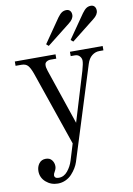

<svg xmlns="http://www.w3.org/2000/svg" viewBox="-100 -746 729 1050"><g transform="rotate(-10 265.0 -221.0)"><path d="M505.9 -456.1V-432.1H482.9Q460.9 -432.1 442.1 -417.5Q423.3 -402.8 414.1 -373L252 143.1Q246.6 159.7 236.8 175.8Q227.1 191.9 212.9 207.5Q198.7 223.1 178.2 232.7Q157.7 242.2 134.8 242.2Q96.7 242.2 68.8 217.8Q41 193.4 41 157.2Q41 132.8 54.4 115Q67.9 97.2 91.8 97.2Q114.3 97.2 125.7 112.1Q137.2 127 137.2 146Q137.2 159.7 129.2 173.3Q121.1 187 121.1 193.8Q121.1 211.9 145 211.9Q173.8 211.9 194.3 186.8Q214.8 161.6 224.1 130.9L252 40L109.9 -373Q98.6 -404.3 86.7 -418.2Q74.7 -432.1 50.8 -432.1H18.1V-456.1H244.1V-432.1H211.9Q199.7 -432.1 189.9 -425.8Q180.2 -419.4 180.2 -408.2Q178.7 -396.5 186 -375L290 -67.9L373 -341.8Q383.8 -379.4 383.8 -396Q383.8 -410.2 374 -421.1Q364.3 -432.1 348.1 -432.1H324.2V-456.1ZM338.9 -519 431.2 -651.9Q444.3 -669.9 455.3 -677Q466.3 -684.1 480 -684.1Q493.2 -684.1 500.5 -675.5Q507.8 -667 507.8 -652.8Q507.8 -629.9 480 -608.9L352.1 -507.8ZM203.1 -519 294.9 -651.9Q308.1 -669.9 319.1 -677Q330.1 -684.1 344.2 -684.1Q357.4 -684.1 364.7 -675.5Q372.1 -667 372.1 -652.8Q372.1 -629.9 344.2 -608.9L215.8 -507.8Z"/></g></svg>

Font: Flanker Steampunk
Style: Regular
Weight: 400
Designer: Alexey Kryukov, Leonardo Di Lena
Foundry: Alexey Kryukov, Leonardo Di Lena
Version: 1.210